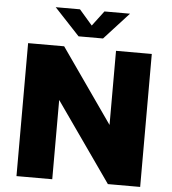

<svg xmlns="http://www.w3.org/2000/svg" viewBox="-61 -985 929 1040"><g transform="rotate(5 404.0 -465.0)"><path d="M67.5 0V-723H263.5L545.5 -320V-723H740V0H564.5L262 -431V0ZM336.5 -783.5 199.5 -930H331.5L402.5 -848L464.5 -930H603.5L469.5 -783.5Z"/></g></svg>

Font: Public Sans Thin Black
Style: Regular
Weight: 900
Version: Version 2.001